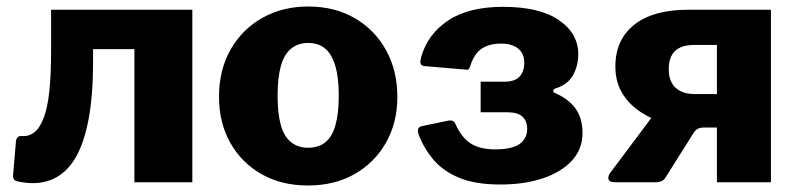

<svg xmlns="http://www.w3.org/2000/svg" viewBox="-20 -560 2445 590"><path d="M37 -2Q20 -4 20 -20L29 -125Q31 -143 46 -142Q68 -140 85 -153Q102 -166 114 -197Q126 -228 131.5 -279Q137 -330 137 -405V-530H571V0H393V-409H266V-369Q266 -267 252 -192.5Q238 -118 210 -72Q182 -26 138.5 -8Q95 10 37 -2Z M926 10Q845 10 783.5 -25Q722 -60 687.5 -121.5Q653 -183 653 -262Q653 -346 689 -408.5Q725 -471 787 -505.5Q849 -540 927 -540Q1009 -540 1070.5 -504Q1132 -468 1166.5 -405.5Q1201 -343 1201 -262Q1201 -183 1166 -121.5Q1131 -60 1069.5 -25Q1008 10 926 10ZM927 -106Q959 -106 980 -123Q1001 -140 1011 -176Q1021 -212 1021 -266Q1021 -321 1010.5 -357Q1000 -393 979.5 -410.5Q959 -428 927 -428Q896 -428 874.5 -410.5Q853 -393 843 -357Q833 -321 833 -266Q833 -211 843 -175.5Q853 -140 874.5 -123Q896 -106 927 -106Z M1518 7Q1439 7 1389 -14.5Q1339 -36 1310 -71.5Q1281 -107 1266 -148Q1259 -170 1279 -173L1356 -189Q1375 -193 1380 -178Q1398 -138 1426 -119.5Q1454 -101 1502 -101Q1553 -101 1576.5 -117.5Q1600 -134 1600 -164Q1600 -188 1585.5 -201.5Q1571 -215 1539 -215H1457V-309H1531Q1561 -309 1576 -324Q1591 -339 1591 -368Q1591 -395 1572.5 -410.5Q1554 -426 1519 -426Q1484 -426 1461 -411Q1438 -396 1426 -360Q1422 -343 1412 -346L1284 -357Q1276 -358 1273 -363.5Q1270 -369 1274 -384Q1294 -455 1357 -497Q1420 -539 1526 -539Q1639 -539 1698.5 -497.5Q1758 -456 1757 -391Q1756 -355 1740 -327.5Q1724 -300 1689 -289Q1681 -287 1680 -281.5Q1679 -276 1688 -273Q1727 -256 1748.5 -226.5Q1770 -197 1770 -151Q1770 -102 1737.5 -66.5Q1705 -31 1648 -12Q1591 7 1518 7Z M2183 0V-168H2117Q2074 -168 2030.5 -179.5Q1987 -191 1950.5 -214.5Q1914 -238 1892.5 -273Q1871 -308 1871 -356Q1871 -438 1929 -484Q1987 -530 2094 -530H2349V0ZM1869 0Q1853 0 1850 -9Q1847 -18 1856 -30L1993 -213L2141 -168Q2121 -168 2111 -151L2026 -16Q2021 -7 2013 -3.5Q2005 0 1998 0ZM2114 -271H2183V-422H2115Q2074 -422 2054.5 -403.5Q2035 -385 2035 -347Q2035 -322 2044.5 -305Q2054 -288 2072 -279.5Q2090 -271 2114 -271Z"/></svg>

Font: Libre Franklin ExtraBold
Style: Regular
Weight: 800
Designer: Pablo Impallari, Rodrigo Fuenzalida, Nhung Nguyen
Foundry: Impallari Type
Version: Version 3.000